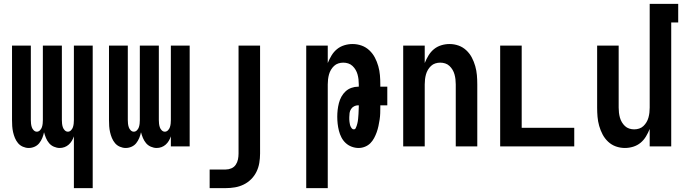

<svg xmlns="http://www.w3.org/2000/svg" viewBox="-20 -755 3540 990"><path d="M361 215V-52Q357 -40 350.5 -29Q344 -18 334.5 -9.5Q325 -1 313 3.5Q301 8 288 8Q273 8 258 1.5Q243 -5 233 -17Q223 -29 217 -43.5Q211 -58 207 -73Q204 -58 198 -43.5Q192 -29 182.5 -17Q173 -5 158.5 1.5Q144 8 128 8Q113 8 98 1.5Q83 -5 73 -17Q63 -29 57 -43.5Q51 -58 47.5 -73.5Q44 -89 43 -104.5Q42 -120 42 -136V-520H139V-136Q139 -127 140 -117.5Q141 -108 144 -99Q147 -90 154 -83Q161 -76 170 -76Q179 -76 186 -83Q193 -90 196 -99Q199 -108 200 -117.5Q201 -127 201 -136V-520H299V-136Q299 -127 300 -117.5Q301 -108 304 -99Q307 -90 314 -83Q321 -76 330 -76Q339 -76 346 -83Q353 -90 356 -99Q359 -108 360 -117.5Q361 -127 361 -136V-520H458V215Z M628 8Q613 8 598 1.5Q583 -5 573 -17Q563 -29 557 -43.5Q551 -58 547.5 -73.5Q544 -89 543 -104.5Q542 -120 542 -136V-520H639V-136Q639 -127 640 -117.5Q641 -108 644 -99Q647 -90 654 -83Q661 -76 670 -76Q679 -76 686 -83Q693 -90 696 -99Q699 -108 700 -117.5Q701 -127 701 -136V-520H799V-136Q799 -127 800 -117.5Q801 -108 804 -99Q807 -90 814 -83Q821 -76 830 -76Q839 -76 846 -83Q853 -90 856 -99Q859 -108 860 -117.5Q861 -127 861 -136V-520H958V0H861V-52Q857 -40 850.5 -29Q844 -18 834.5 -9.5Q825 -1 813 3.5Q801 8 788 8Q773 8 758 1.5Q743 -5 733 -17Q723 -29 717 -43.5Q711 -58 707 -73Q704 -58 698 -43.5Q692 -29 682.5 -17Q673 -5 658.5 1.5Q644 8 628 8Z M1061 215V119H1144Q1159 119 1173 113Q1187 107 1195.5 94.5Q1204 82 1207 67Q1210 52 1210 37V-520H1321V37Q1321 61 1317 85Q1313 109 1302.5 130.5Q1292 152 1275 169Q1258 186 1236.5 196.5Q1215 207 1191.5 211Q1168 215 1144 215Z M1559 215V-520H1670V-430Q1678 -450 1689.5 -469Q1701 -488 1717.5 -501.5Q1734 -515 1755 -521.5Q1776 -528 1798 -528Q1822 -528 1844.5 -520Q1867 -512 1884.5 -495.5Q1902 -479 1913 -458Q1924 -437 1930.5 -414Q1937 -391 1939 -367.5Q1941 -344 1941 -320V-308H1977V-212H1941V-205Q1941 -188 1940.5 -171.5Q1940 -155 1937.5 -138.5Q1935 -122 1931.5 -105.5Q1928 -89 1922.5 -73.5Q1917 -58 1909 -43Q1901 -28 1889.5 -16.5Q1878 -5 1862 1.5Q1846 8 1829 8Q1811 8 1793.5 1.5Q1776 -5 1762.5 -17.5Q1749 -30 1740.5 -46.5Q1732 -63 1727.5 -81Q1723 -99 1721 -117Q1719 -135 1719 -153Q1719 -171 1721 -188.5Q1723 -206 1727.5 -223.5Q1732 -241 1740.5 -256.5Q1749 -272 1762 -284Q1775 -296 1792 -302Q1809 -308 1826 -308H1830V-320Q1830 -333 1828.5 -346Q1827 -359 1823.5 -371.5Q1820 -384 1813.5 -395Q1807 -406 1797.5 -415Q1788 -424 1775.5 -428Q1763 -432 1750 -432Q1737 -432 1724.5 -428Q1712 -424 1702.5 -415Q1693 -406 1686.5 -395Q1680 -384 1676.5 -371.5Q1673 -359 1671.5 -346Q1670 -333 1670 -320V215ZM1804 -88Q1811 -88 1814 -94Q1817 -100 1819 -106Q1821 -112 1822.5 -118Q1824 -124 1825 -130Q1826 -136 1826.5 -142.5Q1827 -149 1827.5 -155Q1828 -161 1828.5 -167.5Q1829 -174 1829 -180Q1829 -186 1829.5 -192.5Q1830 -199 1830 -205V-212H1826Q1816 -212 1806 -207Q1796 -202 1790 -192.5Q1784 -183 1782.5 -172.5Q1781 -162 1781 -151Q1781 -145 1781 -139Q1781 -133 1782 -127Q1783 -121 1784 -115Q1785 -109 1787.5 -103.5Q1790 -98 1794 -93Q1798 -88 1804 -88Z M2059 0V-520H2170V-430Q2178 -450 2189.5 -469Q2201 -488 2217.5 -501.5Q2234 -515 2255 -521.5Q2276 -528 2298 -528Q2322 -528 2344.5 -520Q2367 -512 2384.5 -495.5Q2402 -479 2413 -458Q2424 -437 2430.5 -414Q2437 -391 2439 -367.5Q2441 -344 2441 -320V0H2330V-320Q2330 -333 2328.5 -346Q2327 -359 2323.5 -371.5Q2320 -384 2313.5 -395Q2307 -406 2297.5 -415Q2288 -424 2275.5 -428Q2263 -432 2250 -432Q2237 -432 2224.5 -428Q2212 -424 2202.5 -415Q2193 -406 2186.5 -395Q2180 -384 2176.5 -371.5Q2173 -359 2171.5 -346Q2170 -333 2170 -320V0Z M2559 0V-520H2670V-96H2941V0Z M3202 8Q3178 8 3155.5 0Q3133 -8 3115.5 -24.5Q3098 -41 3087 -62Q3076 -83 3069.5 -106Q3063 -129 3061 -152.5Q3059 -176 3059 -200V-520H3170V-200Q3170 -187 3171.5 -174Q3173 -161 3176.5 -148.5Q3180 -136 3186.5 -125Q3193 -114 3202.5 -105Q3212 -96 3224.5 -92Q3237 -88 3250 -88Q3263 -88 3275.5 -92Q3288 -96 3297.5 -105Q3307 -114 3313.5 -125Q3320 -136 3323.5 -148.5Q3327 -161 3328.5 -174Q3330 -187 3330 -200V-735H3477V-639H3441V0H3330V-90Q3322 -70 3310.5 -51Q3299 -32 3282.5 -18.5Q3266 -5 3245 1.5Q3224 8 3202 8Z"/></svg>

Font: Iosevka
Style: Bold
Weight: 700
Monospace: yes
Designer: Belleve Invis
Foundry: Belleve Invis
Version: Version 32.5.0; ttfautohint (v1.8.4)